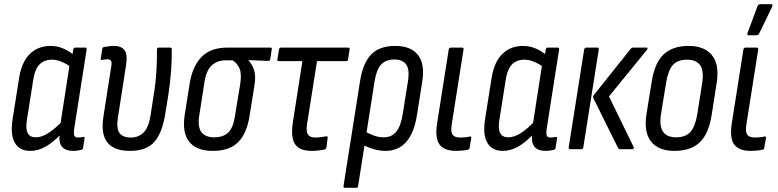

<svg xmlns="http://www.w3.org/2000/svg" viewBox="-20 -715 3726 920"><path d="M125 8Q73 8 51 -31Q29 -70 40 -142L72 -344Q85 -421 124.5 -458Q164 -495 222 -495Q255 -495 284.5 -482Q314 -469 334 -451L323 -391Q301 -408 276.5 -418.5Q252 -429 229 -429Q192 -429 169.5 -406.5Q147 -384 139 -331L109 -141Q102 -98 112.5 -77.5Q123 -57 152 -57Q180 -57 212 -77.5Q244 -98 284 -140L278 -78Q235 -33 199 -12.5Q163 8 125 8ZM331 8Q293 8 276.5 -12.5Q260 -33 267 -77L270 -98L268 -111L314 -408L324 -435L331 -477Q333 -487 339 -487H388Q397 -487 395 -477L336 -101Q332 -74 336 -65Q340 -56 354 -56Q361 -56 368 -57Q375 -58 380 -59Q387 -60 385 -51L378 -6Q377 2 369 3Q361 5 351.5 6.5Q342 8 331 8Z M603 8Q526 8 494 -33Q462 -74 476 -159L512 -390Q517 -414 512.5 -422.5Q508 -431 494 -431Q489 -431 482 -430Q475 -429 469 -428Q461 -426 463 -436L470 -481Q471 -489 480 -490Q491 -492 503 -493.5Q515 -495 526 -495Q561 -495 576.5 -475Q592 -455 584 -402L545 -152Q537 -101 552 -78.5Q567 -56 607 -56Q644 -56 668 -80Q692 -104 701 -160L715 -250Q726 -315 729.5 -374.5Q733 -434 732 -477Q732 -487 741 -487H796Q803 -487 803 -478Q804 -438 800 -379Q796 -320 786 -256L772 -170Q757 -76 718.5 -34Q680 8 603 8Z M1000 8Q921 8 886.5 -36Q852 -80 865 -164L889 -316Q903 -399 946.5 -443Q990 -487 1070 -487H1276Q1284 -487 1282 -478L1275 -432Q1273 -423 1266 -423L1171 -427V-426Q1188 -407 1197.5 -379Q1207 -351 1199 -304L1176 -161Q1163 -76 1121.5 -34Q1080 8 1000 8ZM1007 -57Q1050 -57 1074 -80.5Q1098 -104 1106 -160L1131 -312Q1139 -363 1127 -388.5Q1115 -414 1094 -426H1062Q1022 -426 995.5 -402.5Q969 -379 960 -323L935 -163Q926 -107 945 -82Q964 -57 1007 -57Z M1473 8Q1435 8 1412.5 -6Q1390 -20 1383 -50Q1376 -80 1383 -127L1429 -422H1316Q1308 -422 1309 -431L1317 -478Q1319 -487 1326 -487H1648Q1657 -487 1655 -477L1648 -431Q1647 -422 1638 -422H1499L1451 -118Q1446 -84 1456 -70Q1466 -56 1490 -56Q1505 -56 1519 -58Q1533 -60 1544 -62Q1551 -63 1550 -54L1544 -8Q1543 -2 1536 1Q1523 4 1507 6Q1491 8 1473 8Z M1633 185Q1625 185 1626 176L1706 -331Q1720 -415 1759.5 -455Q1799 -495 1874 -495Q1949 -495 1983 -451.5Q2017 -408 2003 -322L1978 -164Q1965 -79 1927 -35.5Q1889 8 1827 8Q1800 8 1770 -0.5Q1740 -9 1717 -23L1726 -87Q1746 -75 1770 -66Q1794 -57 1819 -57Q1857 -57 1879 -84.5Q1901 -112 1910 -170L1934 -321Q1944 -380 1927 -405Q1910 -430 1869 -430Q1829 -430 1806.5 -406Q1784 -382 1775 -326L1696 176Q1695 185 1686 185Z M2166 8Q2109 8 2086.5 -22Q2064 -52 2074 -121L2130 -477Q2132 -487 2140 -487H2194Q2203 -487 2201 -477L2144 -116Q2139 -82 2149 -69Q2159 -56 2185 -56Q2197 -56 2209 -57Q2221 -58 2231 -61Q2240 -63 2238 -52L2230 -7Q2229 1 2223 2Q2211 5 2195.5 6.5Q2180 8 2166 8Z M2389 8Q2337 8 2315 -31Q2293 -70 2304 -142L2336 -344Q2349 -421 2388.5 -458Q2428 -495 2486 -495Q2519 -495 2548.5 -482Q2578 -469 2598 -451L2587 -391Q2565 -408 2540.5 -418.5Q2516 -429 2493 -429Q2456 -429 2433.5 -406.5Q2411 -384 2403 -331L2373 -141Q2366 -98 2376.5 -77.5Q2387 -57 2416 -57Q2444 -57 2476 -77.5Q2508 -98 2548 -140L2542 -78Q2499 -33 2463 -12.5Q2427 8 2389 8ZM2595 8Q2557 8 2540.5 -12.5Q2524 -33 2531 -77L2534 -98L2532 -111L2578 -408L2588 -435L2595 -477Q2597 -487 2603 -487H2652Q2661 -487 2659 -477L2600 -101Q2596 -74 2600 -65Q2604 -56 2618 -56Q2625 -56 2632 -57Q2639 -58 2644 -59Q2651 -60 2649 -51L2642 -6Q2641 2 2633 3Q2625 5 2615.5 6.5Q2606 8 2595 8Z M2950 0Q2945 0 2942 -5L2823 -245Q2820 -252 2825 -259L3002 -481Q3007 -487 3012 -487H3076Q3088 -487 3079 -475L2898 -253L3016 -11Q3018 -7 3016 -3.5Q3014 0 3009 0ZM2713 0Q2704 0 2705 -9L2779 -477Q2781 -487 2789 -487H2843Q2850 -487 2849 -477L2775 -9Q2774 0 2765 0Z M3212 8Q3135 8 3099.5 -37Q3064 -82 3078 -170L3103 -325Q3117 -414 3160 -454.5Q3203 -495 3280 -495Q3355 -495 3391.5 -450.5Q3428 -406 3414 -317L3390 -164Q3376 -74 3333 -33Q3290 8 3212 8ZM3220 -57Q3265 -57 3288 -82.5Q3311 -108 3321 -167L3344 -313Q3354 -374 3335.5 -401.5Q3317 -429 3272 -429Q3227 -429 3204.5 -404Q3182 -379 3172 -320L3148 -173Q3138 -114 3156 -85.5Q3174 -57 3220 -57Z M3578 8Q3521 8 3498.5 -22Q3476 -52 3486 -121L3542 -477Q3544 -487 3552 -487H3606Q3615 -487 3613 -477L3556 -116Q3551 -82 3561 -69Q3571 -56 3597 -56Q3609 -56 3621 -57Q3633 -58 3643 -61Q3652 -63 3650 -52L3642 -7Q3641 1 3635 2Q3623 5 3607.5 6.5Q3592 8 3578 8ZM3566 -546Q3562 -546 3561 -549.5Q3560 -553 3562 -557L3610 -686Q3612 -691 3615.5 -693Q3619 -695 3625 -695H3674Q3680 -695 3681 -691.5Q3682 -688 3680 -683L3618 -555Q3614 -546 3603 -546Z"/></svg>

Font: Sofia Sans Condensed
Style: Italic
Weight: 400
Italic angle: -9°
Designer: Botio Nikoltchev, Ani Petrova
Foundry: lettersoup
Version: Version 4.101